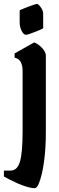

<svg xmlns="http://www.w3.org/2000/svg" viewBox="-66 -788 306 988"><path d="M35.2 -672.9V-733.9Q35.2 -735.4 47.6 -740.7Q60.1 -746.1 76.7 -752.4Q93.3 -758.8 107.4 -763.4Q121.6 -768.1 124.5 -768.1Q130.9 -768.1 143.6 -751Q156.2 -733.9 156.2 -715.8V-643.1Q156.2 -641.6 144.3 -636.2Q132.3 -630.9 116.2 -624.5Q100.1 -618.2 85.9 -613.5Q71.8 -608.9 67.4 -608.9Q55.7 -608.9 45.4 -628.9Q35.2 -648.9 35.2 -672.9ZM50.3 -112.8V-421.9Q50.3 -483.4 9.3 -491.2V-513.2L109.9 -569.8Q132.3 -561 151.1 -540.5Q169.9 -520 169.9 -502V-106Q169.9 -27.8 161.1 39.6Q156.7 74.7 149.2 106.9Q141.6 139.2 132.3 159.7Q123 180.2 112.3 180.2Q95.7 180.2 71.8 173.1Q47.9 166 23.7 155.3Q-0.5 144.5 -19 134.8L-45.9 120.1V89.8H-11.7Q22.9 89.8 36.6 43.9Q50.3 -1.5 50.3 -112.8Z"/></svg>

Font: Bokor
Style: Regular
Weight: 400
Designer: Danh Hong
Foundry: Danh Hong
Version: Version 8.002; ttfautohint (v1.8.3)